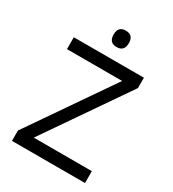

<svg xmlns="http://www.w3.org/2000/svg" viewBox="-213 -1019 1025 1136"><g transform="rotate(30 300.0 -451.0)"><path d="M548.8 0H49.8V-70.8L437 -632.8H60.1V-713.9H539.1V-643.1L151.9 -81.1H548.8ZM307.6 -901.9Q359.9 -901.9 359.9 -846.2Q359.9 -790 307.6 -790Q255.9 -790 255.9 -846.2Q255.9 -901.9 307.6 -901.9Z"/></g></svg>

Font: Apple Sans Adjectives
Style: Regular
Weight: 400
Monospace: yes
Foundry: Apple Sans Adjectives
Version: Version 0.01